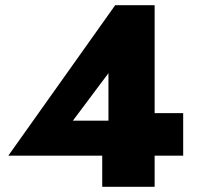

<svg xmlns="http://www.w3.org/2000/svg" viewBox="-20 -720 772 740"><path d="M12 -120H686V-284H543L526 -255H261L398 -438V-187L374 -176V0H576V-700H424Z"/></svg>

Font: Jost ExtraBold
Style: Regular
Weight: 800
Version: Version 3.710